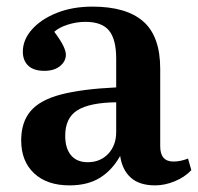

<svg xmlns="http://www.w3.org/2000/svg" viewBox="-20 -546 599 580"><path d="M190 14Q122 14 83 -22.5Q44 -59 44 -122Q44 -177 72.5 -210.5Q101 -244 164 -260.5Q227 -277 331 -282V-369Q331 -427 309.5 -453.5Q288 -480 238 -480Q211 -480 184.5 -471.5Q158 -463 144 -450Q164 -423 171.5 -407Q179 -391 179 -381Q179 -361 161.5 -346.5Q144 -332 114 -332Q82 -332 65.5 -347.5Q49 -363 49 -390Q49 -426 76.5 -457Q104 -488 151.5 -507Q199 -526 259 -526Q362 -526 413 -481Q464 -436 464 -338V-104Q464 -58 504 -58Q525 -58 548 -67L558 -32Q537 -10 507 2Q477 14 449 14Q401 14 375 -9.5Q349 -33 343 -75Q319 -32 282 -9Q245 14 190 14ZM245 -56Q283 -56 307 -81.5Q331 -107 331 -147V-237Q251 -236 214 -213Q177 -190 177 -136Q177 -98 194.5 -77Q212 -56 245 -56Z"/></svg>

Font: Literata 36pt SemiBold
Style: Regular
Weight: 600
Designer: Latin by Veronika Burian and Jose Scaglione. Greek by Irene Vlachou. Cyrillic by Vera Evstafieva.
Foundry: TypeTogether
Version: Version 3.002